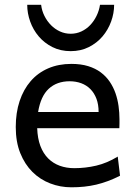

<svg xmlns="http://www.w3.org/2000/svg" viewBox="-20 -777 575 809"><path d="M280.8 -507.8Q320.8 -507.8 351.6 -498.3Q382.3 -488.8 404.8 -471.9Q427.2 -455.1 442.4 -432.6Q457.5 -410.2 466.6 -384.3Q475.6 -358.4 479.5 -330.3Q483.4 -302.2 483.4 -274.9Q483.4 -268.1 483.4 -255.9Q483.4 -243.7 482.9 -236.8H136.7Q138.2 -193.8 150.1 -162.1Q162.1 -130.4 182.9 -109.6Q203.6 -88.9 231.7 -78.6Q259.8 -68.4 293 -68.4Q340.3 -68.4 385.7 -79.1Q431.2 -89.8 476.1 -117.2L485.8 -36.6Q460 -23.4 435.1 -14.2Q410.2 -4.9 385.3 1Q360.4 6.8 334.7 9.5Q309.1 12.2 280.8 12.2Q233.9 12.2 191.4 -4.2Q148.9 -20.5 116.7 -52.5Q84.5 -84.5 65.4 -131.8Q46.4 -179.2 46.4 -241.7Q46.4 -302.2 62.7 -351.3Q79.1 -400.4 109.4 -435.3Q139.6 -470.2 183.1 -489Q226.6 -507.8 280.8 -507.8ZM273.4 -434.6Q219.7 -434.6 185.5 -403.1Q151.4 -371.6 140.6 -305.2H395.5Q395.5 -336.4 386.5 -360.6Q377.4 -384.8 361.1 -401.4Q344.7 -418 322.3 -426.3Q299.8 -434.6 273.4 -434.6ZM460.9 -756.8Q460.9 -721.2 448.2 -686.3Q435.5 -651.4 411.9 -623.5Q388.2 -595.7 354.2 -578.6Q320.3 -561.5 277.8 -561.5Q234.9 -561.5 200.9 -578.6Q167 -595.7 143.3 -623.5Q119.6 -651.4 107.2 -686.3Q94.7 -721.2 94.7 -756.8H153.3Q156.2 -731.9 167.2 -710Q178.2 -688 194.8 -671.1Q211.4 -654.3 232.7 -644.5Q253.9 -634.8 277.8 -634.8Q301.8 -634.8 322.8 -644.5Q343.8 -654.3 359.9 -671.1Q376 -688 386.7 -710Q397.5 -731.9 401.4 -756.8H460.9Z"/></svg>

Font: Andika DR AuSIL
Style: Regular
Weight: 400
Designer: Annie Olsen & Victor Gaultney
Foundry: SIL International
Version: Version 0.003